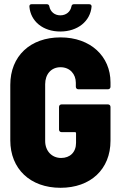

<svg xmlns="http://www.w3.org/2000/svg" viewBox="-20 -886 574 914"><path d="M267 -736C350 -736 410 -785 416 -855C416 -862 412 -866 404 -866H332C325 -866 321 -862 320 -855C315 -830 295 -813 267 -813C240 -813 220 -830 215 -855C214 -862 210 -866 203 -866H131C124 -866 120 -863 120 -856C120 -856 120 -855 120 -854C126 -784 185 -736 267 -736ZM268 8C411 8 506 -80 506 -216V-377C506 -384 501 -389 494 -389H273C266 -389 261 -384 261 -377V-269C261 -262 266 -257 273 -257H337C340 -257 342 -255 342 -252V-206C342 -161 313 -134 271 -134C227 -134 195 -167 195 -215V-485C195 -533 224 -566 268 -566C313 -566 341 -533 341 -492V-473C341 -466 346 -461 353 -461H494C501 -461 506 -466 506 -473V-494C506 -618 411 -708 268 -708C124 -708 29 -619 29 -482V-218C29 -82 124 8 268 8Z"/></svg>

Font: Barlow Semi Condensed ExtraBold
Style: Regular
Weight: 800
Width: 4
Designer: Jeremy Tribby
Foundry: Tribby Type
Version: Version 1.422;hotconv 1.0.109;makeotfexe 2.5.65596